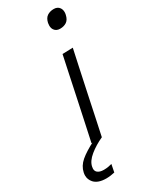

<svg xmlns="http://www.w3.org/2000/svg" viewBox="-314 -781 822 1037"><g transform="rotate(-30 97.0 -262.5)"><path d="M41.5 0Q53.5 -55 64.5 -107Q75 -158 88.5 -219.5L99 -269Q113 -334.5 124 -387.5Q135 -440 147 -495.5L212 -497.5Q199.5 -441 188.5 -388.5Q177.5 -336 163 -269L152.5 -219.5Q139.5 -158 128.8 -106.8Q118 -55.5 106 0ZM204.5 -620Q181 -620 169.5 -636.5Q161.5 -647.5 161.5 -664Q161.5 -671.5 163 -680Q169 -707.5 186.2 -718.8Q203.5 -730 227 -730Q250.5 -730 262 -713.5Q270 -702 270 -686Q270 -678.5 268 -670Q262 -642.5 245.2 -631.2Q228.5 -620 204.5 -620ZM16.5 205Q-35 205 -58.5 179Q-76 159 -76 134Q-76 125.5 -74 116Q-66.5 79.5 -34.8 52.2Q-3 25 57 -5.5L60.5 -21L94.5 -24L106 0Q59.5 21 23.2 50.5Q-13 80 -19 111.5Q-20.5 118 -20.5 123.5Q-20.5 138 -11 146.5Q2 158 28 158Q44 158 57.2 155.5Q70.5 153 78.5 150.5L69 198.5Q59 201 44.2 203Q29.5 205 16.5 205Z"/></g></svg>

Font: Heraclito Light
Style: Italic
Weight: 300
Italic angle: -12°
Designer: Kostas Bartsokas (font) & Cristiano Sobral (main changes)
Foundry: Kostas Bartsokas (font) & Cristiano Sobral (main changes)
Version: Version 1.00;July 8, 2020;FontCreator 13.0.0.2655 64-bit